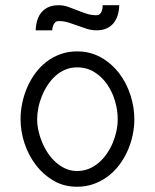

<svg xmlns="http://www.w3.org/2000/svg" viewBox="-20 -710 596 739"><path d="M497.1 -251Q497.1 -297.9 481.9 -344.5Q466.8 -391.1 438.2 -428.5Q409.7 -465.8 368.7 -489Q327.6 -512.2 276.4 -512.2Q242.2 -512.2 212.6 -501.5Q183.1 -490.7 158.9 -472.2Q134.8 -453.6 116.2 -428.5Q97.7 -403.3 85 -374.3Q72.3 -345.2 65.7 -313.7Q59.1 -282.2 59.1 -251Q59.1 -205.1 74.2 -158.9Q89.4 -112.8 117.7 -75.4Q146 -38.1 186 -14.6Q226.1 8.8 276.4 8.8Q310.5 8.8 340.1 -1.7Q369.6 -12.2 394.3 -30.5Q418.9 -48.8 438 -73.7Q457 -98.6 470.2 -127.7Q483.4 -156.7 490.2 -188.2Q497.1 -219.7 497.1 -251ZM433.1 -251Q433.1 -229 428.2 -205.8Q423.3 -182.6 414.1 -160.4Q404.8 -138.2 391.1 -118.4Q377.4 -98.6 360.1 -83.7Q342.8 -68.8 321.8 -60.3Q300.8 -51.8 276.4 -51.8Q252.9 -51.8 232.7 -60.8Q212.4 -69.8 195.3 -85Q178.2 -100.1 164.8 -120.1Q151.4 -140.1 142.1 -162.4Q132.8 -184.6 127.9 -207.3Q123 -230 123 -251Q123 -272.5 127.7 -295.4Q132.3 -318.4 141.4 -340.6Q150.4 -362.8 163.6 -382.8Q176.8 -402.8 193.6 -418Q210.4 -433.1 231.2 -441.9Q252 -450.7 276.4 -450.7Q314.5 -450.7 343.5 -432.4Q372.6 -414.1 392.6 -385Q412.6 -356 422.9 -320.6Q433.1 -285.2 433.1 -251ZM180.7 -593.3Q181.2 -599.1 182.6 -605.2Q184.1 -611.3 187 -616.7Q189.9 -622.1 194.3 -625.5Q198.7 -628.9 205.6 -628.9Q225.6 -628.9 243.7 -623.3Q261.7 -617.7 279.3 -611.1Q296.9 -604.5 314.7 -598.9Q332.5 -593.3 352.1 -593.3Q374 -593.3 390.1 -600.6Q406.2 -607.9 417 -620.8Q427.7 -633.8 433.1 -651.6Q438.5 -669.4 439 -689.9H375.5Q375.5 -684.1 374.3 -677.5Q373 -670.9 370.6 -665Q368.2 -659.2 363.5 -655.3Q358.9 -651.4 352.1 -651.4Q331.1 -651.4 312.5 -657.5Q293.9 -663.6 276.6 -670.7Q259.3 -677.7 241.9 -683.8Q224.6 -689.9 205.6 -689.9Q183.6 -689.9 167.2 -682.9Q150.9 -675.8 139.9 -662.8Q128.9 -649.9 123.5 -632.3Q118.2 -614.7 117.2 -593.3Z"/></svg>

Font: Saysettha
Style: Regular
Weight: 400
Designer: John M. Durdin
Foundry: Lao Script for Windows
Version: Version 2.201